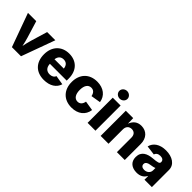

<svg xmlns="http://www.w3.org/2000/svg" viewBox="178 -1855 2945 2945"><g transform="rotate(45 1650.5 -382.0)"><path d="M208.5 0H405.8L604.5 -545.9H426.8L346.7 -278.8C332 -229.5 320.8 -180.2 310.1 -127.4C298.8 -180.2 287.1 -230 272 -278.8L190.4 -545.9H10.7Z M908.7 10.3C1041 10.3 1130.4 -49.8 1157.7 -144.5L1005.9 -169.4C992.2 -132.8 957.5 -113.3 911.6 -113.3C847.2 -113.3 803.7 -152.3 800.8 -231.4H1165.5V-274.4C1165.5 -454.6 1055.7 -552.7 902.3 -552.7C738.3 -552.7 633.3 -439.5 633.3 -271C633.3 -96.2 737.3 10.3 908.7 10.3ZM801.8 -330.6C808.1 -390.6 843.8 -429.2 903.8 -429.2C963.4 -429.2 997.1 -392.6 1003.9 -330.6Z M1508.3 10.3C1648.9 10.3 1743.2 -65.4 1760.3 -187.5L1603 -212.9C1592.8 -153.8 1560.5 -120.1 1510.3 -120.1C1444.8 -120.1 1407.7 -178.2 1407.7 -272C1407.7 -366.2 1444.8 -422.4 1510.3 -422.4C1560.5 -422.4 1591.8 -389.6 1602.5 -332.5L1759.8 -358.9C1742.7 -477.5 1647.5 -552.7 1508.3 -552.7C1337.4 -552.7 1233.9 -439.5 1233.9 -271C1233.9 -103 1337.4 10.3 1508.3 10.3Z M1850.1 0H2020.5V-545.9H1850.1ZM1935.1 -609.9C1983.9 -609.9 2023.4 -646.5 2023.4 -691.9C2023.4 -737.3 1983.9 -773.9 1935.1 -773.9C1886.7 -773.9 1847.2 -737.3 1847.2 -691.9C1847.2 -646.5 1886.7 -609.9 1935.1 -609.9Z M2303.7 -311.5C2303.7 -375 2341.3 -412.6 2397 -412.6C2452.6 -412.6 2485.8 -376 2485.8 -314.5V0H2656.2V-347.7C2656.2 -471.2 2581.5 -552.7 2467.3 -552.7C2378.9 -552.7 2325.2 -503.9 2296.4 -428.2L2293.5 -545.9H2133.3V0H2303.7Z M2921.4 9.8C2997.1 9.8 3049.8 -20.5 3079.6 -76.7H3084V0H3244.1V-370.6C3244.1 -487.8 3137.2 -552.7 3001.5 -552.7C2864.7 -552.7 2778.8 -488.8 2757.3 -395.5L2911.6 -375.5C2920.9 -409.7 2952.6 -431.6 3000 -431.6C3046.4 -431.6 3074.2 -410.2 3074.2 -372.6V-370.6C3074.2 -336.9 3037.1 -330.1 2944.8 -322.3C2834.5 -313 2741.7 -272.5 2741.7 -151.4C2741.7 -43.5 2816.4 9.8 2921.4 9.8ZM2973.1 -103C2932.1 -103 2902.8 -122.6 2902.8 -159.2C2902.8 -195.3 2931.2 -216.8 2981.4 -224.1C3013.2 -229 3056.2 -236.3 3075.7 -246.6V-194.3C3075.7 -140.6 3030.3 -103 2973.1 -103Z"/></g></svg>

Font: Inter ExtraBold
Style: Regular
Weight: 800
Designer: Rasmus Andersson
Foundry: rsms
Version: Version 4.001;git-9221beed3